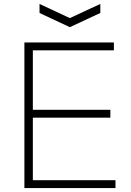

<svg xmlns="http://www.w3.org/2000/svg" viewBox="-20 -956 667 976"><path d="M181 -936 335 -864 490 -936V-890L335 -818L181 -890ZM104 -740H559V-700H147V-398H541V-358H147V-40H567V0H104Z"/></svg>

Font: Encode Sans Wide
Style: Thin
Weight: 100
Designer: Pablo Impallari, Andres Torresi
Foundry: Pablo Impallari, Andres Torresi
Version: Version 1.000; ttfautohint (v1.00) -l 8 -r 50 -G 200 -x 14 -